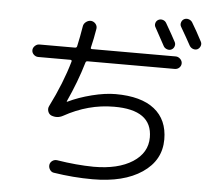

<svg xmlns="http://www.w3.org/2000/svg" viewBox="-59 -904 1117 1017"><g transform="rotate(5 500.0 -395.0)"><path d="M786.1 -808.6Q821.3 -748 839.8 -712.9Q845.7 -702.1 841.8 -689.9Q837.9 -677.7 827.1 -671.9Q816.4 -666 803.2 -670.4Q790 -674.8 784.2 -685.5Q737.3 -770.5 732.4 -780.3Q725.6 -791 729 -803.2Q732.4 -815.4 743.2 -821.3Q753.9 -827.1 766.6 -823.7Q779.3 -820.3 786.1 -808.6ZM922.9 -824.2Q949.2 -781.2 977.5 -726.6Q983.4 -715.8 979.5 -704.1Q975.6 -692.4 964.8 -685.5Q953.1 -679.7 940.4 -684.1Q927.7 -688.5 920.9 -700.2Q901.4 -736.3 867.2 -794.9Q860.4 -805.7 864.3 -818.4Q868.2 -831.1 878.9 -836.9Q890.6 -842.8 903.3 -838.9Q916 -835 922.9 -824.2ZM127 -570.3Q113.3 -570.3 103 -580.1Q92.8 -589.8 92.8 -603Q92.8 -616.2 103.5 -626.5Q114.3 -636.7 127 -636.7H316.4Q325.2 -636.7 327.1 -644.5Q338.9 -697.3 347.7 -752Q349.6 -766.6 362.3 -776.4Q375 -786.1 389.6 -785.2Q404.3 -783.2 413.6 -772Q422.9 -760.7 420.9 -746.1Q412.1 -692.4 400.4 -644.5Q398.4 -636.7 407.2 -636.7H852.5Q865.2 -636.7 876 -626.5Q886.7 -616.2 886.7 -603Q886.7 -589.8 877 -580.1Q867.2 -570.3 852.5 -570.3H388.7Q379.9 -570.3 377.9 -560.5Q347.7 -458 297.9 -349.6V-347.7H300.8Q357.4 -375 427.2 -392.6Q497.1 -410.2 552.7 -410.2Q688.5 -410.2 759.3 -354Q830.1 -297.9 830.1 -193.4Q830.1 -82 732.4 -16.1Q634.8 49.8 469.7 49.8Q367.2 49.8 261.7 33.2Q249 31.2 241.2 19Q233.4 6.8 235.4 -6.8Q237.3 -19.5 248.5 -27.8Q259.8 -36.1 274.4 -34.2Q377.9 -17.6 469.7 -16.6Q599.6 -16.6 676.3 -65.9Q752.9 -115.2 752.9 -197.3Q752.9 -343.8 549.8 -342.8Q413.1 -342.8 285.2 -271.5Q254.9 -254.9 222.7 -267.6Q210 -273.4 205.1 -288.1Q200.2 -302.7 207 -316.4Q271.5 -445.3 304.7 -561.5Q306.6 -569.3 298.8 -570.3Z"/></g></svg>

Font: Rounded Mgen+ 1m regular
Style: Regular
Weight: 400
Designer: [Source Han Sans]
Ryoko NISHIZUKA  (kana & ideographs); Paul D. Hunt (Latin, Greek & Cyrillic); Wenlong ZHANG  (bopomofo
Version: Version 1.059.20150602